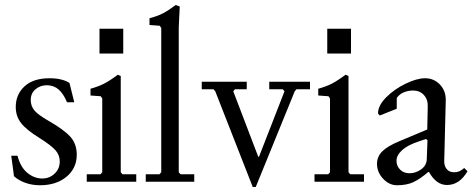

<svg xmlns="http://www.w3.org/2000/svg" viewBox="-20 -727 1890 768"><path d="M36 -22 25 -104H50Q62 -58 89.5 -35.5Q117 -13 149 -13Q178 -13 198.5 -32.5Q219 -52 219 -81Q219 -107 201.5 -126.5Q184 -146 138 -175Q86 -207 64.5 -234.5Q43 -262 43 -299Q43 -349 78 -381.5Q113 -414 178 -414Q206 -414 226.5 -408.5Q247 -403 258 -395L277 -318H248Q234 -352 214.5 -369Q195 -386 167 -386Q141 -386 122 -370Q103 -354 103 -327Q103 -303 117.5 -285.5Q132 -268 172 -245Q235 -209 261 -180.5Q287 -152 287 -108Q287 -54 246 -20Q205 14 140 14Q109 14 82 4.5Q55 -5 36 -22Z M473 -513H378V-612H473ZM327 0V-30H382L389 -38V-333L383 -342L342 -345V-372Q374 -381 396.5 -392.5Q419 -404 451 -428L463 -423V-38L470 -30H525V0Z M625 -615 619 -624 578 -627V-654Q609 -662 630.5 -673Q652 -684 683 -707L699 -701L695 -618V-38L702 -30H757V0H563V-30H618L625 -38Z M1003 21H991L841 -362L834 -370H787V-400H967V-370H920L913 -362L1013 -100H1016L1118 -362L1111 -370H1057V-400H1220V-370H1166L1159 -362Z M1384 -513H1289V-612H1384ZM1238 0V-30H1293L1300 -38V-333L1294 -342L1253 -345V-372Q1285 -381 1307.5 -392.5Q1330 -404 1362 -428L1374 -423V-38L1381 -30H1436V0Z M1488 -72Q1488 -100 1508.5 -121Q1529 -142 1577 -162L1689 -209L1691 -301Q1692 -329 1675.5 -347Q1659 -365 1632 -365Q1614 -365 1596 -358Q1578 -351 1567 -335V-292L1499 -265L1492 -273Q1492 -305 1525 -338Q1558 -371 1603 -392.5Q1648 -414 1680 -414Q1716 -414 1740 -388.5Q1764 -363 1763 -325L1757 -85Q1756 -64 1766.5 -51Q1777 -38 1796 -38Q1808 -38 1816.5 -41.5Q1825 -45 1837 -55L1850 -42Q1818 13 1768 13Q1725 13 1696 -39H1693Q1659 -10 1632.5 2Q1606 14 1568 14Q1537 14 1512.5 -12Q1488 -38 1488 -72ZM1687 -89 1690 -166 1684 -171 1657 -162Q1611 -147 1588.5 -126.5Q1566 -106 1566 -84Q1566 -63 1580.5 -48.5Q1595 -34 1618 -34Q1643 -34 1664.5 -49.5Q1686 -65 1687 -89Z"/></svg>

Font: EB Squaramond
Style: Regular
Weight: 400
Designer: Jake Brussel Faria
Foundry: Jake Brussel Faria
Version: Version 0.002